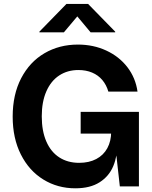

<svg xmlns="http://www.w3.org/2000/svg" viewBox="-20 -969 792 998"><path d="M45.9 -362.8Q45.9 -477.6 90.1 -562.5Q134.3 -647.3 211.2 -692.3Q288.2 -737.3 384.9 -737.3Q465.4 -737.3 532.5 -706.2Q599.7 -675.1 642.3 -619.6Q684.8 -564.1 694.8 -492.9H543.2Q533.1 -527.9 511.8 -553.1Q490.4 -578.4 458.8 -591.7Q427.2 -605 387.3 -605Q330.8 -605 287.7 -576.7Q244.7 -548.4 220.9 -494.1Q197.1 -439.9 197.1 -364.3Q197.1 -288 220.8 -233.6Q244.4 -179.2 288.2 -150.9Q331.9 -122.6 391.3 -122.6Q442.9 -122.6 480.4 -142.4Q517.9 -162.2 537.9 -198.8Q557.9 -235.5 557.9 -285H590.6V-225.3Q590.6 -158.3 568.8 -105.6Q546.9 -52.9 497.9 -21.6Q448.9 9.8 371.7 9.8Q279.4 9.8 205.3 -35.9Q131.1 -81.5 88.5 -166Q45.9 -250.5 45.9 -362.8ZM583.6 -172.4V-274.4H399.3V-387.6H702.1V0H602.9ZM184.7 -800.8V-804.4L325.5 -948.7H437.8L578.8 -804.4V-800.8H451.1L381.8 -883.8L312 -800.8Z"/></svg>

Font: Raveo Variable
Style: Regular
Weight: 400
Designer: Jakub Foglar, Rasmus Andersson (Inter)
Foundry: Jakubfoglar.com
Version: Version 1.000;Glyphs 3.2.3 (3260)